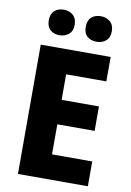

<svg xmlns="http://www.w3.org/2000/svg" viewBox="-99 -984 710 1044"><g transform="rotate(10 255.5 -461.5)"><path d="M462 0H76V-714H462V-579H240V-438H446V-303H240V-137H462ZM96 -852Q96 -888 116 -905.5Q136 -923 167 -923Q197 -923 218 -905Q239 -887 239 -852Q239 -817 218 -799.5Q197 -782 167 -782Q136 -782 116 -799.5Q96 -817 96 -852ZM300 -852Q300 -888 320 -905.5Q340 -923 372 -923Q402 -923 423 -905Q444 -887 444 -852Q444 -817 423 -799.5Q402 -782 372 -782Q340 -782 320 -799.5Q300 -817 300 -852Z"/></g></svg>

Font: Noto Sans Ethiopic SemiCondensed ExtraBold
Style: Regular
Weight: 800
Width: 4
Designer: Monotype Design Team
Foundry: Monotype Imaging Inc.
Version: Version 2.102; ttfautohint (v1.8.4.7-5d5b)